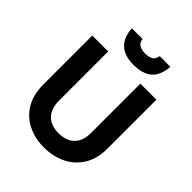

<svg xmlns="http://www.w3.org/2000/svg" viewBox="-248 -1045 1194 1194"><g transform="rotate(45 348.5 -448.5)"><path d="M303 -904Q308 -872 329.5 -861.5Q351 -851 379 -851Q407 -851 428 -861.5Q449 -872 454 -904H548Q542 -824 499.5 -787Q457 -750 377 -750Q219 -750 209 -904ZM207 -698V-266Q207 -195 244 -157.5Q281 -120 348 -120Q416 -120 453 -157.5Q490 -195 490 -266V-698H631V-267Q631 -178 592.5 -116.5Q554 -55 489.5 -24Q425 7 346 7Q268 7 204.5 -24Q141 -55 104 -116.5Q67 -178 67 -267V-698Z"/></g></svg>

Font: Fz Poppins SemBd
Style: Regular
Weight: 600
Designer: Ninad Kale (Devanagari), Jonny Pinhorn (Latin)
Foundry: Indian Type Foundry
Version: Vit hóa bi Vntype.Com & FontZin.Com